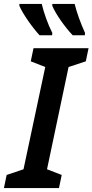

<svg xmlns="http://www.w3.org/2000/svg" viewBox="-53 -960 472 980"><path d="M318 -780H380L381 -792C358 -843 339 -895 328 -940H214V-930C232 -887 279 -821 318 -780ZM149 -780H213L214 -792C191 -837 171 -894 160 -940H46V-930C64 -888 112 -820 149 -780ZM-33 0H248L262 -67L187 -96L297 -618L385 -647L399 -714H118L104 -647L178 -618L67 -96L-19 -67Z"/></svg>

Font: Noto Sans SemiCondensed SemiBold
Style: Italic
Weight: 600
Width: 4
Italic angle: -12°
Designer: Monotype Design Team
Foundry: Monotype Imaging Inc.
Version: Version 2.013